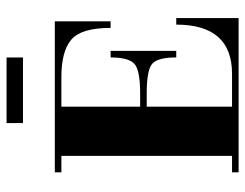

<svg xmlns="http://www.w3.org/2000/svg" viewBox="-101 -646 747 585"><g transform="rotate(-90 272.5 -353.5)"><path d="M390 -707V-657H190V-707ZM340 -20Q490 -20 490 -190H510V0H40V-20H90V-540H40V-560H500V-390H480Q480 -479 444.5 -509.5Q409 -540 330 -540H240V-300H280Q352 -300 371 -318Q390 -336 390 -390H410V-190H390Q390 -246 371 -263Q352 -280 280 -280H240V-20Z"/></g></svg>

Font: Rozha One
Style: Regular
Weight: 400
Designer: Tim Donaldson, Indian Type Foundry
Foundry: Indian Type Foundry
Version: Version 1.300;PS 1.0;hotconv 1.0.78;makeotf.lib2.5.61930; tt